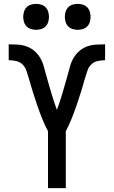

<svg xmlns="http://www.w3.org/2000/svg" viewBox="-20 -972 588 992"><path d="M228 0V-294Q211 -326 197.5 -360Q184 -394 172 -428.5Q160 -463 149.5 -497.5Q139 -532 129 -567Q123 -586 117 -605Q111 -624 97.5 -638Q84 -652 64 -656.5Q44 -661 25 -661V-743Q48 -743 72 -741.5Q96 -740 118 -732Q140 -724 158 -708.5Q176 -693 188 -672.5Q200 -652 206 -629.5Q212 -607 218.5 -584Q225 -561 231.5 -538.5Q238 -516 244.5 -493.5Q251 -471 258.5 -448.5Q266 -426 274 -404Q282 -426 289.5 -448.5Q297 -471 303.5 -493.5Q310 -516 316.5 -538.5Q323 -561 329.5 -584Q336 -607 342 -629.5Q348 -652 360 -672.5Q372 -693 390 -708.5Q408 -724 430 -732Q452 -740 476 -741.5Q500 -743 523 -743V-661Q504 -661 484 -656.5Q464 -652 450.5 -638Q437 -624 431 -605Q425 -586 419 -567Q409 -532 398.5 -497.5Q388 -463 376 -428.5Q364 -394 350.5 -360Q337 -326 320 -294V0ZM381 -818Q368 -818 355 -822Q342 -826 332.5 -835.5Q323 -845 319 -858.5Q315 -872 315 -885Q315 -898 319 -911.5Q323 -925 332.5 -934.5Q342 -944 355 -948Q368 -952 381 -952Q395 -952 408 -948Q421 -944 430.5 -934.5Q440 -925 444 -911.5Q448 -898 448 -885Q448 -872 444 -858.5Q440 -845 430.5 -835.5Q421 -826 408 -822Q395 -818 381 -818ZM167 -818Q153 -818 140 -822Q127 -826 117.5 -835.5Q108 -845 104 -858.5Q100 -872 100 -885Q100 -898 104 -911.5Q108 -925 117.5 -934.5Q127 -944 140 -948Q153 -952 167 -952Q180 -952 193 -948Q206 -944 215.5 -934.5Q225 -925 229 -911.5Q233 -898 233 -885Q233 -872 229 -858.5Q225 -845 215.5 -835.5Q206 -826 193 -822Q180 -818 167 -818Z"/></svg>

Font: Iosevka Semi-Condensed Medium
Style: Regular
Weight: 500
Monospace: yes
Designer: Belleve Invis
Foundry: Belleve Invis
Version: Version 27.3.5